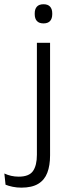

<svg xmlns="http://www.w3.org/2000/svg" viewBox="-81 -684 323 882"><path d="M88.5 -45V-487.5H149V-45ZM119 -576.5Q98.5 -576.5 88.5 -587.5Q78.5 -598.5 78.5 -619V-622.5Q78.5 -642.5 88.5 -653.5Q98.5 -664.5 119 -664.5Q139 -664.5 149 -653.5Q159 -642.5 159 -622.5V-619Q159 -598.5 149 -587.5Q139 -576.5 119 -576.5ZM17 178Q-4 178 -23 174Q-42 170 -55.5 164.5L-61 113Q-46 120 -29.5 123.8Q-13 127.5 5 127.5Q52.5 127.5 70.5 101.8Q88.5 76 88.5 27V-143.5H149V30Q149 76.5 136.2 109.8Q123.5 143 94.5 160.5Q65.5 178 17 178Z"/></svg>

Font: Anek Tamil Light
Style: Regular
Weight: 300
Designer: Aadarsh Rajan (Tamil), Yesha Goshar (Latin)
Foundry: Ek Type
Version: Version 1.003